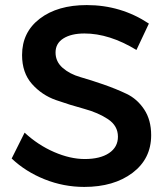

<svg xmlns="http://www.w3.org/2000/svg" viewBox="-20 -730 662 757"><path d="M518 -533Q411 -598 313 -598Q261 -598 230 -578.5Q199 -559 199 -523Q199 -487 227 -462.5Q255 -438 297 -426Q339 -414 388 -397Q437 -380 479 -360Q521 -340 548.5 -298.5Q576 -257 576 -197Q576 -104 502.5 -48.5Q429 7 312 7Q231 7 156 -23Q81 -53 26 -105L77 -207Q130 -158 193.5 -130.5Q257 -103 314 -103Q375 -103 410 -126.5Q445 -150 445 -191Q445 -234 406 -260Q367 -286 311.5 -301Q256 -316 200.5 -335.5Q145 -355 106 -399Q67 -443 67 -513Q67 -603 137 -656.5Q207 -710 322 -710Q457 -710 567 -637Z"/></svg>

Font: Montserrat-Arabic
Style: Regular
Weight: 400
Designer: Mohamed Gaber
Foundry: Kief Type Foundry
Version: Version 5.008;PS 005.008;hotconv 1.0.88;makeotf.lib2.5.64775